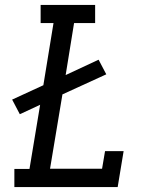

<svg xmlns="http://www.w3.org/2000/svg" viewBox="-20 -755 640 775"><path d="M455 0H38V-73H99L142 -332L60 -294L29 -353L155 -411L196 -662H144V-735H364V-662H279L245 -452L378 -514L409 -455L232 -374L182 -74H392L404 -145H479Z"/></svg>

Font: Iosevka HT Extended
Style: Italic
Weight: 400
Width: 7
Italic angle: -9°
Monospace: yes
Designer: Belleve Invis
Foundry: Belleve Invis
Version: Version 32.3.0; ttfautohint (v1.8.4)